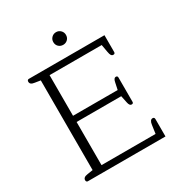

<svg xmlns="http://www.w3.org/2000/svg" viewBox="-196 -991 1063 1129"><g transform="rotate(-30 336.0 -426.5)"><path d="M305 -810Q305 -828 317.5 -840.5Q330 -853 348 -853Q366 -853 378.5 -840.5Q391 -828 391 -810Q391 -791 378.5 -779Q366 -767 348 -767Q330 -767 317.5 -779Q305 -791 305 -810ZM61 -13Q61 -33 91 -37L129 -43V-652L91 -658Q75 -660 68 -666Q61 -672 61 -682Q61 -688 64 -691.5Q67 -695 72 -695H586V-581Q586 -569 574 -569Q565 -569 560 -576.5Q555 -584 552 -602L543 -653H189V-377H492L502 -424Q507 -450 521 -450Q533 -450 533 -438V-273Q533 -262 521 -262Q507 -262 502 -287L492 -335H189V-42H556L564 -98Q568 -131 587 -131Q593 -131 596 -127.5Q599 -124 599 -118V0H72Q67 0 64 -3.5Q61 -7 61 -13Z"/></g></svg>

Font: Maitree Light
Style: Regular
Weight: 300
Designer: CadsonDemak Team
Foundry: CadsonDemak
Version: Version 1.001